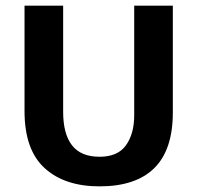

<svg xmlns="http://www.w3.org/2000/svg" viewBox="-20 -650 701 681"><path d="M67 -630H204V-253Q204 -175 235.5 -134.5Q267 -94 333 -94Q398 -94 427 -135Q456 -176 456 -241V-630H593V-251Q593 -119 527.5 -54Q462 11 333 11Q209 11 138 -54Q67 -119 67 -256Z"/></svg>

Font: Mukta Malar
Style: Bold
Weight: 700
Designer: Aadarsh Rajan, Girish Dalvi, Yashodeep Gholap
Foundry: Ek Type
Version: Version 2.538;PS 1.000;hotconv 16.6.51;makeotf.lib2.5.65220;